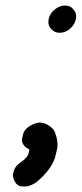

<svg xmlns="http://www.w3.org/2000/svg" viewBox="-20 -539 294 691"><path d="M195 -421Q175 -421 163 -436Q154 -447 154 -460Q154 -465 155 -470Q159 -490 176.5 -504.5Q194 -519 214 -519Q234 -519 245 -504Q254 -494 254 -480Q254 -475 253 -470Q249 -450 232 -435.5Q215 -421 195 -421ZM122 -98Q150 -98 174 -71Q187 -43 187 -18Q187 -9 185 -1L181 16Q172 65 111 117Q87 132 73 132H62Q33 132 26 92L29 79Q33 58 63 39Q81 24 83 12L86 -1Q59 -14 59 -36Q59 -39 60 -43L62 -52Q67 -81 110 -96Z"/></svg>

Font: Bad Comic
Style: Italic
Weight: 400
Italic angle: -11°
Designer: GGBotNet
Foundry: GGBotNet
Version: 0.95